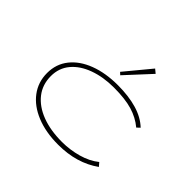

<svg xmlns="http://www.w3.org/2000/svg" viewBox="-160 -865 1069 1069"><g transform="rotate(45 375.0 -330.0)"><path d="M417 11Q319 11 245.5 -19Q172 -49 131.5 -103Q91 -157 91 -228Q91 -299 132.5 -351Q174 -403 248 -431Q322 -459 418 -459Q503 -459 568 -440Q633 -421 675 -381L657 -364Q614 -400 557 -417Q500 -434 412 -434Q328 -434 261 -409.5Q194 -385 156 -339.5Q118 -294 118 -231Q118 -164 156 -115.5Q194 -67 262 -41Q330 -15 421 -15Q484 -15 544.5 -32Q605 -49 647 -83L665 -62Q563 11 417 11ZM388 -507 374 -520 499 -671 522 -652Z"/></g></svg>

Font: Inconsolata ExtraExpanded ExtraLight
Style: Regular
Weight: 200
Width: 8
Monospace: yes
Designer: Raph Levien, Cyreal, Brenton Simpson
Foundry: Raph Levien, Cyreal, Google
Version: Version 3.100; ttfautohint (v1.8.4.7-5d5b)